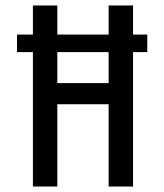

<svg xmlns="http://www.w3.org/2000/svg" viewBox="-20 -680 599 700"><path d="M42 -554H517V-490H42ZM376 0V-660H465V0ZM100 0V-660H189V0ZM152 -300V-377H415V-300Z"/></svg>

Font: Bricolage Grotesque Condensed
Style: Regular
Weight: 400
Width: 3
Designer: Mathieu Triay
Foundry: Atelier Triay
Version: Version 1.000;gftools[0.9.30]